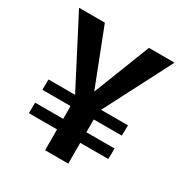

<svg xmlns="http://www.w3.org/2000/svg" viewBox="-155 -776 855 896"><g transform="rotate(30 273.0 -328.0)"><path d="M211 -112H59L60 -169H211V-238H59L60 -294H203L16 -655H155L272 -354H274L392 -656H530L343 -294H488L487 -238H336V-169H488L487 -112H336V0H211Z"/></g></svg>

Font: Murecho Thin Medium
Style: Regular
Weight: 500
Version: Version 1.010